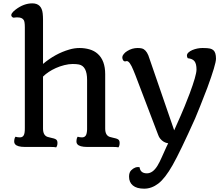

<svg xmlns="http://www.w3.org/2000/svg" viewBox="-20 -884 1341 1155"><path d="M317.9 2.4Q308.1 0 286.6 0H130.9Q84 0 70.8 -16.6Q65.4 -22.9 65.4 -31.2Q65.4 -51.8 73.2 -61.5Q85 -57.6 100.1 -57.6Q115.2 -57.6 122.6 -69.8Q129.9 -82 129.4 -115.2V-720.2Q129.4 -753.9 122.6 -763.7Q112.3 -779.3 86.4 -779.3H76.7Q72.3 -779.3 66.7 -778.1Q61 -776.9 57.1 -779.1Q53.2 -781.2 50.3 -785.2Q40 -800.3 73.7 -826.2Q123 -863.8 174.3 -863.8Q230 -863.8 236.8 -803.7Q238.8 -785.6 238.8 -765.6V-499.5Q312.5 -561.5 396.5 -585.9Q427.2 -595.2 458.7 -595.2Q490.2 -595.2 518.8 -586.9Q547.4 -578.6 567.9 -560.1Q612.8 -520 612.8 -438V-110.4Q612.8 -69.8 640.1 -60.5Q647.9 -57.6 658.7 -55.7Q669.4 -53.7 678 -51Q686.5 -48.3 691.4 -44.9Q699.7 -38.6 699.7 -24.4Q699.7 -6.8 692.4 2.4Q682.1 0 661.1 0H505.4Q458.5 0 445.3 -16.6Q439.9 -22.9 439.9 -31.2Q439.9 -52.2 447.3 -61.5Q459.5 -57.6 473.6 -57.6Q487.8 -57.6 495.4 -67.9Q502.9 -78.1 503.9 -105.5V-403.3Q503.9 -486.3 454.6 -496.1Q439.5 -499 416.7 -499Q394 -499 366.9 -492.2Q339.8 -485.4 315.9 -474.6Q268.6 -453.1 238.8 -423.3V-110.4Q238.8 -69.8 266.1 -60.5Q273.9 -57.6 284.7 -55.7Q295.4 -53.7 304 -51Q312.5 -48.3 317.4 -44.9Q325.7 -38.6 325.7 -24.4Q325.7 -7.3 317.9 2.4Z M742.7 -516.6 732.4 -514.6Q721.7 -514.6 717.3 -529.3Q715.8 -533.2 715.8 -540.5Q715.8 -547.9 724.1 -558.6Q732.4 -569.3 745.6 -577.1Q774.9 -595.2 807.6 -595.2Q833.5 -595.2 844.7 -587.9Q866.7 -574.2 878.9 -532.2L1027.8 -100.1Q1073.7 -202.1 1090.8 -244.6L1120.6 -320.3Q1162.1 -431.6 1162.1 -465.6Q1162.1 -499.5 1150.4 -515.1Q1138.7 -530.8 1109.9 -533.7Q1104.5 -539.6 1104.5 -549.6Q1104.5 -559.6 1113.5 -568.1Q1122.6 -576.7 1137.2 -583Q1167 -595.2 1198.5 -595.2Q1230 -595.2 1243.2 -592Q1256.3 -588.9 1264.2 -581.5Q1279.3 -567.9 1279.3 -530.8Q1279.3 -497.6 1227.1 -355.5Q1178.2 -228.5 1153.8 -171.4Q1064 28.8 1018.6 108.9Q973.1 189 932.6 220Q892.1 251 847.2 251Q802.2 251 779.3 231.7Q756.3 212.4 756.3 178.7Q756.3 153.3 769 140.6Q793 116.7 819.8 122.1Q824.2 158.7 863.8 158.7Q899.4 158.7 927.7 112.3Q940.9 90.3 953.6 61L981.9 -2L991.7 -22Q963.4 -25.9 943.8 -49.8Q936 -59.1 931.2 -73.2L794.4 -432.1L782.7 -460.9Q760.3 -516.6 742.7 -516.6Z"/></svg>

Font: Quando
Style: Regular
Weight: 400
Version: Version 1.002